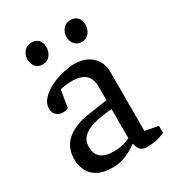

<svg xmlns="http://www.w3.org/2000/svg" viewBox="-170 -792 819 899"><g transform="rotate(-30 240.0 -342.0)"><path d="M177 7Q126 7 95.5 -10Q65 -27 51.5 -55.5Q38 -84 38 -117Q38 -159 57.5 -190Q77 -221 117 -241Q157 -261 217 -268L307 -281V-356Q307 -385 295.5 -404Q284 -423 262.5 -431.5Q241 -440 209 -440Q184 -440 167 -436.5Q150 -433 147 -432L132 -340Q131 -339 124 -336Q117 -333 100 -333Q83 -333 68.5 -345.5Q54 -358 54 -379Q54 -410 77.5 -434Q101 -458 135 -473.5Q169 -489 203 -496.5Q237 -504 258 -504Q301 -504 330 -488.5Q359 -473 374 -447Q389 -421 389 -389V-68L460 -54V-16Q457 -15 444.5 -10Q432 -5 411.5 -0.5Q391 4 364 4Q336 4 325.5 -11Q315 -26 313 -42H309Q294 -30 273.5 -19Q253 -8 229 -0.5Q205 7 177 7ZM217 -56Q255 -56 281 -65.5Q307 -75 307 -75V-233Q245 -229 205 -217Q165 -205 145.5 -184.5Q126 -164 126 -132Q126 -56 217 -56ZM344 -575Q321 -575 307 -591Q293 -607 293 -631Q293 -656 308.5 -673.5Q324 -691 348 -691Q371 -691 385 -676.5Q399 -662 399 -637Q399 -613 384.5 -594Q370 -575 344 -575ZM133 -575Q109 -575 95.5 -591Q82 -607 82 -631Q82 -656 97.5 -673.5Q113 -691 137 -691Q161 -691 174.5 -676.5Q188 -662 188 -637Q188 -613 173.5 -594Q159 -575 133 -575Z"/></g></svg>

Font: Faustina Light
Style: Regular
Weight: 400
Version: Version 1.200